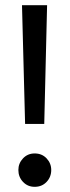

<svg xmlns="http://www.w3.org/2000/svg" viewBox="-20 -709 269 742"><path d="M151 -230H77L65 -689H162ZM178 -52Q178 -25 160 -6Q142 13 114 13Q87 13 69 -6Q51 -25 51 -52Q51 -78 69 -97Q87 -116 114 -116Q142 -116 160 -97Q178 -78 178 -52Z"/></svg>

Font: Fira Sans Condensed
Style: Regular
Weight: 400
Width: 3
Designer: bBox Type GmbH & Carrois Corporate GbR & Edenspiekermann AG
Foundry: bBox Type GmbH & Carrois Corporate GbR & Edenspiekermann AG
Version: Version 4.301